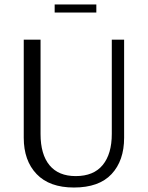

<svg xmlns="http://www.w3.org/2000/svg" viewBox="-20 -827 660 857"><path d="M224 -771V-807H410V-771ZM310 10Q201 10 143.5 -50Q86 -110 86 -212V-650H161V-229Q161 -138 201 -89.5Q241 -41 318 -41Q398 -41 438.5 -90.5Q479 -140 479 -229V-650H534V-212Q534 -110 478 -50Q422 10 310 10Z"/></svg>

Font: Arsenal
Style: Regular
Weight: 400
Designer: Andrij Shevchenko
Foundry: Stairsfor
Version: Version 2.001;PS 002.001;hotconv 1.0.88;makeotf.lib2.5.64775